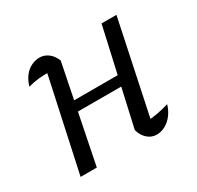

<svg xmlns="http://www.w3.org/2000/svg" viewBox="-115 -621 778 759"><g transform="rotate(-30 274.5 -242.0)"><path d="M398 6Q375 6 357 -9.5Q339 -25 331 -53L428 -484H496L399 -23L384 -59Q414 -60 440.5 -65Q467 -70 493 -78Q486 -53 471 -33.5Q456 -14 437 -4Q418 6 398 6ZM53 0 152 -458 163 -421Q129 -422 105 -419.5Q81 -417 56 -410Q63 -435 76.5 -453Q90 -471 109 -480.5Q128 -490 147 -490Q169 -490 187 -476.5Q205 -463 215 -438L127 0ZM136 -229 145 -275H414L405 -229Z"/></g></svg>

Font: Piazzolla 24pt
Style: Italic
Weight: 400
Italic angle: -11.3°
Designer: Juan Pablo del Peral
Foundry: Huerta Tipografica
Version: Version 2.005